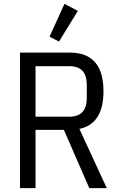

<svg xmlns="http://www.w3.org/2000/svg" viewBox="-20 -969 618 989"><path d="M163 0H83V-698H340Q513 -698 513 -499Q513 -331 389 -305L530 0H440L309 -300H163ZM338 -368Q427 -368 427 -464V-532Q427 -628 338 -628H163V-368ZM284 -755 235 -780 312 -949 381 -913Z"/></svg>

Font: IBM Plex Sans Cond
Style: Regular
Weight: 400
Width: 3
Designer: Mike Abbink, Paul van der Laan, Pieter van Rosmalen
Foundry: Bold Monday
Version: Version 1.3